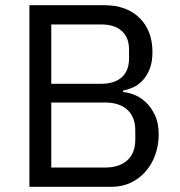

<svg xmlns="http://www.w3.org/2000/svg" viewBox="-20 -718 693 738"><path d="M93 -698H380Q467 -698 516.5 -649Q566 -600 566 -518Q566 -479 555 -452Q544 -425 527 -407.5Q510 -390 490 -381.5Q470 -373 453 -370V-364Q472 -363 495.5 -354Q519 -345 540 -325.5Q561 -306 575.5 -275.5Q590 -245 590 -202Q590 -159 576.5 -122Q563 -85 539 -58Q515 -31 482 -15.5Q449 0 410 0H93ZM177 -74H384Q438 -74 469 -101.5Q500 -129 500 -182V-216Q500 -269 469 -296.5Q438 -324 384 -324H177ZM177 -396H370Q420 -396 448 -421Q476 -446 476 -493V-527Q476 -574 448 -599Q420 -624 370 -624H177Z"/></svg>

Font: IBMPlexSans
Style: Regular
Weight: 400
Designer: Mike Abbink, Paul van der Laan, Pieter van Rosmalen
Foundry: Bold Monday
Version: Version 3.1